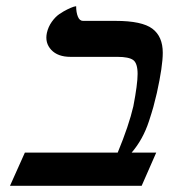

<svg xmlns="http://www.w3.org/2000/svg" viewBox="-20 -598 544 618"><path d="M352.1 -530.8Q437 -530.8 470.5 -505.6Q503.9 -480.5 503.9 -428.2Q503.9 -384.8 484.9 -298.8Q478 -269.5 473.6 -253.7Q469.2 -237.8 459.5 -208Q449.7 -178.2 435.8 -153.1Q421.9 -127.9 403.8 -106.9H482.9L436 0H12.2L60.1 -106.9H358.9Q395 -194.3 409.2 -255.9Q422.9 -327.1 422.9 -359.9Q422.9 -394.5 408.7 -404.8Q394.5 -415 357.9 -415H207Q166 -415 145 -437.5Q124 -460 130.9 -492.2Q135.3 -511.7 146.7 -527.8Q158.2 -543.9 171.1 -552.7Q184.1 -561.5 196.5 -567.6Q209 -573.7 216.8 -576.2L225.1 -578.1Q225.1 -558.1 230.7 -544.4Q236.3 -530.8 247.1 -530.8Z"/></svg>

Font: Linear Smooth
Style: Bold Italic
Weight: 700
Designer: Philipp H. Poll, Flanker
Foundry: Philipp H. Poll, reworked by Flanker
Version: Version 1.061 | FøM Fix